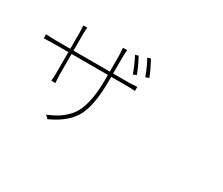

<svg xmlns="http://www.w3.org/2000/svg" viewBox="-133 -1124 1767 1520"><g transform="rotate(30 750.0 -364.0)"><path d="M840.8 -607.4 810.5 -595.7Q785.2 -669.9 748 -739.3L776.4 -748Q817.4 -670.9 840.8 -607.4ZM671.9 -524.4H818.4L890.6 -528.3V-491.2Q854.5 -494.1 818.4 -494.1H671.9V-457Q671.9 -239.3 616.2 -131.3Q560.5 -23.4 402.3 48.8L375 23.4Q430.7 0 468.3 -23.4Q505.9 -46.9 541.5 -83.5Q577.1 -120.1 597.2 -168Q617.2 -215.8 629.4 -286.1Q641.6 -356.4 641.6 -449.2V-494.1H309.6V-305.7L313.5 -230.5H276.4Q280.3 -274.4 280.3 -305.7V-494.1H149.4L56.6 -491.2V-528.3Q114.3 -524.4 149.4 -524.4H280.3V-680.7L277.3 -736.3H313.5Q309.6 -710.9 309.6 -681.6V-524.4H641.6V-668.9L637.7 -740.2H675.8Q671.9 -707 671.9 -668.9ZM842.8 -767.6 872.1 -777.3Q914.1 -700.2 938.5 -636.7L907.2 -626Q873 -717.8 842.8 -767.6Z"/></g></svg>

Font: Bpmf Zihi Sans ExtraLight
Style: ExtraLight
Weight: 250
Foundry: But Ko
Version: Version 1.320